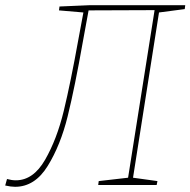

<svg xmlns="http://www.w3.org/2000/svg" viewBox="-47 -712 733 739"><path d="M664 -677 565 -664 465 -28 559 -15 556 0H331L333 -15L446 -28L548 -673L294 -672L272 -552Q241 -376 213.5 -264.5Q186 -153 136.5 -73Q87 7 11 7Q-5 7 -27 2L-20 -23Q-2 -18 14 -18Q81 -18 126.5 -97Q172 -176 198.5 -285.5Q225 -395 255 -562L274 -664L180 -672L182 -687L298 -692H666Z"/></svg>

Font: Bitter Pro Thin
Style: Italic
Weight: 250
Italic angle: -9°
Designer: Sol Matas, and Bitter project Authors
Foundry: Sol Matas
Version: Version 1.010